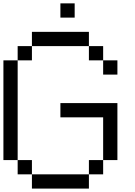

<svg xmlns="http://www.w3.org/2000/svg" viewBox="-20 -1103 790 1123"><path d="M0 -166.7V-750H83.3V-166.7ZM166.7 -166.7V-83.3H83.3V-166.7ZM166.7 -83.3H500V0H166.7ZM166.7 -833.3V-750H83.3V-833.3ZM166.7 -916.7H500V-833.3H166.7ZM333.3 -416.7V-500H666.7V-166.7H583.3V-416.7ZM333.3 -1000V-1083.3H416.7V-1000ZM500 -83.3V-166.7H583.3V-83.3ZM500 -833.3H583.3V-750H500ZM666.7 -750V-666.7H583.3V-750Z"/></svg>

Font: Galmuri11 Regular
Style: Regular
Weight: 400
Designer: Minseo Lee (Quiple)
Version: Version 2.356;hotconv 1.1.0;makeotfexe 2.6.0 DEVELOPMENT